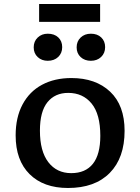

<svg xmlns="http://www.w3.org/2000/svg" viewBox="-20 -923 696 957"><path d="M319 14Q197 14 127.5 -55Q58 -124 58 -248Q58 -338 92.5 -402.5Q127 -467 189.5 -500.5Q252 -534 336 -534Q457 -534 529 -466Q601 -398 601 -271Q601 -136 527 -61Q453 14 319 14ZM335 -60Q406 -60 443 -106.5Q480 -153 480 -246Q480 -354 436.5 -407Q393 -460 320 -460Q254 -460 216.5 -413.5Q179 -367 179 -272Q179 -169 221 -114.5Q263 -60 335 -60ZM433 -620Q402 -620 382 -638.5Q362 -657 362 -687Q362 -717 382 -736Q402 -755 433 -755Q465 -755 484.5 -736.5Q504 -718 504 -688Q504 -658 484 -639Q464 -620 433 -620ZM218 -620Q188 -620 168 -638.5Q148 -657 148 -687Q148 -717 168 -736Q188 -755 218 -755Q251 -755 270.5 -736.5Q290 -718 290 -688Q290 -658 270 -639Q250 -620 218 -620ZM175 -814V-903H479V-814Z"/></svg>

Font: Literata 7pt Medium
Style: Regular
Weight: 500
Designer: Latin by Veronika Burian and Jose Scaglione. Greek by Irene Vlachou. Cyrillic by Vera Evstafieva.
Foundry: TypeTogether
Version: Version 3.002